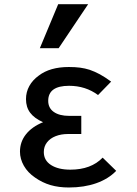

<svg xmlns="http://www.w3.org/2000/svg" viewBox="-20 -866 640 894"><path d="M143.5 -39Q109.5 -62 91.2 -94Q73 -126 73 -160Q73 -205.5 101 -240.8Q129 -276 180.5 -297Q140 -315 120.5 -341Q101 -367 101 -404.5Q101 -437.5 116.5 -465.5Q132 -493.5 160.5 -514Q212.5 -554 300.5 -554Q330 -554 352.8 -551Q375.5 -548 397.5 -541Q422 -532.5 445 -520Q468 -507.5 497.5 -486L436.5 -423.5Q378.5 -466.5 301.5 -466.5Q204.5 -466.5 204.5 -396.5Q204.5 -363 230.5 -344.8Q256.5 -326.5 302 -326.5H358.5V-242H296Q264.5 -242 239 -232Q213.5 -222 198.8 -203Q184 -184 184 -158Q184 -119 217.8 -97.5Q251.5 -76 307.5 -76Q404 -76 458 -132L521 -70.5Q485 -33 428.5 -13Q372 7 300.5 7Q253.5 7 215.2 -4.2Q177 -15.5 143.5 -39ZM165.5 -641.5 251 -846.5H390.5L253 -641.5Z"/></svg>

Font: JuliaMono SemiBold
Style: Regular
Weight: 600
Monospace: yes
Designer: cormullion
Foundry: corm
Version: Version 0.055; ttfautohint (v1.8.4)